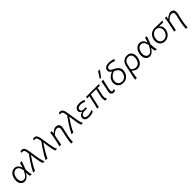

<svg xmlns="http://www.w3.org/2000/svg" viewBox="679 -3227 5856 5856"><g transform="rotate(-45 3607.5 -298.5)"><path d="M229 10Q176.5 10 139.5 -14.2Q102.5 -38.5 81 -79.5Q59.5 -120.5 54.5 -172Q49.5 -223.5 61 -278Q75 -345 105.5 -396.5Q136 -448 183.2 -477.2Q230.5 -506.5 294.5 -506.5Q355 -506.5 403.2 -465Q451.5 -423.5 475.5 -351H483Q498 -393.5 507.8 -428.8Q517.5 -464 524.5 -495.5L596.5 -499.5Q581.5 -435.5 557.2 -368.8Q533 -302 505.5 -240.5Q504.5 -179.5 509.8 -117.8Q515 -56 536.5 0H465Q452 -32.5 446.5 -70Q441 -107.5 441.5 -143H434.5Q387 -63.5 336.5 -26.8Q286 10 229 10ZM245 -49Q302 -49.5 349.5 -99.5Q397 -149.5 448 -257Q430 -357 390 -401.8Q350 -446.5 297 -446.5Q247 -445 212.8 -420.8Q178.5 -396.5 157.5 -357Q136.5 -317.5 126.5 -271.5Q114 -215 122.5 -164.8Q131 -114.5 161 -82.8Q191 -51 245 -49Z M600.5 0Q631 -67.5 675.2 -144Q719.5 -220.5 766 -289Q802 -342.5 840 -396.5Q878 -450.5 918 -507Q907.5 -575 897.8 -612.2Q888 -649.5 870.8 -665Q853.5 -680.5 822 -683.5Q815 -683.5 802.8 -681.2Q790.5 -679 777.5 -674.5L785.5 -735Q798.5 -737.5 813 -739.5Q827.5 -741.5 838.5 -741.5Q883 -738 909.2 -717.2Q935.5 -696.5 951 -652.8Q966.5 -609 977.5 -537L1017 -281Q1027 -216.5 1036.8 -169Q1046.5 -121.5 1059 -81.8Q1071.5 -42 1091 0H1015Q1000.5 -33.5 989.8 -77.5Q979 -121.5 971.2 -168.5Q963.5 -215.5 957.5 -258L935 -425.5H927L819 -262Q795.5 -224 769 -178.8Q742.5 -133.5 718.8 -87.2Q695 -41 678.5 0Z M1138 0Q1168.5 -67.5 1212.8 -144Q1257 -220.5 1303.5 -289Q1339.5 -342.5 1377.5 -396.5Q1415.5 -450.5 1455.5 -507Q1445 -575 1435.2 -612.2Q1425.5 -649.5 1408.2 -665Q1391 -680.5 1359.5 -683.5Q1352.5 -683.5 1340.2 -681.2Q1328 -679 1315 -674.5L1323 -735Q1336 -737.5 1350.5 -739.5Q1365 -741.5 1376 -741.5Q1420.5 -738 1446.8 -717.2Q1473 -696.5 1488.5 -652.8Q1504 -609 1515 -537L1554.5 -281Q1564.5 -216.5 1574.2 -169Q1584 -121.5 1596.5 -81.8Q1609 -42 1628.5 0H1552.5Q1538 -33.5 1527.2 -77.5Q1516.5 -121.5 1508.8 -168.5Q1501 -215.5 1495 -258L1472.5 -425.5H1464.5L1356.5 -262Q1333 -224 1306.5 -178.8Q1280 -133.5 1256.2 -87.2Q1232.5 -41 1216 0Z M2047.5 194.5Q2048 143.5 2056.8 78.8Q2065.5 14 2080.5 -55Q2093.5 -115 2107.5 -177.2Q2121.5 -239.5 2134 -299.5Q2149.5 -370 2130.8 -407.2Q2112 -444.5 2051 -444.5Q2023.5 -444.5 1992.5 -429.8Q1961.5 -415 1930.8 -391Q1900 -367 1874 -339.5L1848 -218Q1835.5 -158 1825.5 -106.8Q1815.5 -55.5 1807 0H1734.5Q1747.5 -56 1759.2 -107.5Q1771 -159 1784 -219.5L1794.5 -269.5Q1806 -324 1815.2 -381.2Q1824.5 -438.5 1829 -495.5L1893.5 -499.5L1883.5 -410.5H1890.5Q1912 -431.5 1943 -453.8Q1974 -476 2009 -491.2Q2044 -506.5 2076.5 -506.5Q2157 -506.5 2189.8 -455Q2222.5 -403.5 2203.5 -313Q2192 -260.5 2181.8 -217.2Q2171.5 -174 2164.5 -140.5L2146.5 -56.5Q2133 7 2125.5 68Q2118 129 2118.5 192Z M2253.5 0Q2284 -67.5 2328.2 -144Q2372.5 -220.5 2419 -289Q2455 -342.5 2493 -396.5Q2531 -450.5 2571 -507Q2560.5 -575 2550.8 -612.2Q2541 -649.5 2523.8 -665Q2506.5 -680.5 2475 -683.5Q2468 -683.5 2455.8 -681.2Q2443.5 -679 2430.5 -674.5L2438.5 -735Q2451.5 -737.5 2466 -739.5Q2480.5 -741.5 2491.5 -741.5Q2536 -738 2562.2 -717.2Q2588.5 -696.5 2604 -652.8Q2619.5 -609 2630.5 -537L2670 -281Q2680 -216.5 2689.8 -169Q2699.5 -121.5 2712 -81.8Q2724.5 -42 2744 0H2668Q2653.5 -33.5 2642.8 -77.5Q2632 -121.5 2624.2 -168.5Q2616.5 -215.5 2610.5 -258L2588 -425.5H2580L2472 -262Q2448.5 -224 2422 -178.8Q2395.5 -133.5 2371.8 -87.2Q2348 -41 2331.5 0Z M3016.5 9.5Q2937 9.5 2894.8 -14Q2852.5 -37.5 2839.2 -72.5Q2826 -107.5 2833.5 -142.5Q2841.5 -180.5 2862 -203.2Q2882.5 -226 2908.5 -237.5Q2934.5 -249 2960 -254L2961 -261Q2943 -268 2924.5 -285Q2906 -302 2896 -328Q2886 -354 2893 -388Q2904.5 -442 2951.5 -474Q2998.5 -506 3092 -506Q3133.5 -506 3185.2 -494Q3237 -482 3275.5 -467.5L3256 -408.5Q3205.5 -429 3163.2 -438.5Q3121 -448 3095 -448Q3032.5 -447 2998.2 -429.2Q2964 -411.5 2955 -370.5Q2947 -332 2976.2 -304Q3005.5 -276 3073 -276Q3094.5 -276 3113.2 -276.8Q3132 -277.5 3150 -279L3138 -222.5Q3117 -224 3096 -224.8Q3075 -225.5 3049 -225.5Q2992 -225.5 2950.5 -205.8Q2909 -186 2899.5 -142.5Q2894 -117 2903.2 -96Q2912.5 -75 2942.2 -62Q2972 -49 3027.5 -48.5Q3067 -48.5 3116.5 -62.5Q3166 -76.5 3206 -96.5L3200 -29Q3167.5 -17 3117.5 -3.8Q3067.5 9.5 3016.5 9.5Z M3358.5 0Q3374.5 -55.5 3388 -107.8Q3401.5 -160 3414.5 -221L3424.5 -269Q3434.5 -318.5 3444 -360.5Q3453.5 -402.5 3463 -441L3362.5 -436L3375.5 -495.5H3924L3911 -436Q3888 -437.5 3864.5 -438.8Q3841 -440 3818 -440.5L3765 -193.5Q3753.5 -141.5 3757.8 -96Q3762 -50.5 3787.5 0H3711Q3692.5 -39.5 3690.2 -88.8Q3688 -138 3700 -193Q3711.5 -248 3725.5 -307Q3739.5 -366 3756.5 -442Q3744.5 -442 3732.5 -442.2Q3720.5 -442.5 3709 -442.5H3529Q3518.5 -405 3509.8 -366.2Q3501 -327.5 3491.5 -284.5L3477.5 -218.5Q3465 -160 3453.8 -107.5Q3442.5 -55 3429.5 0Z M4070.5 10.5Q4013 10.5 3981.8 -27.2Q3950.5 -65 3968.5 -148Q3976.5 -186.5 3983 -214Q3989.5 -241.5 3996 -272Q4009.5 -335.5 4019.2 -387.8Q4029 -440 4037.5 -495.5L4113 -497.5Q4094 -407 4075.2 -330Q4056.5 -253 4045 -200L4035 -153Q4024 -101 4036.5 -74.2Q4049 -47.5 4089.5 -47.5Q4099.5 -47.5 4112.2 -52Q4125 -56.5 4144 -65L4137 -2.5Q4125 1.5 4106.2 6Q4087.5 10.5 4070.5 10.5ZM4056.5 -580Q4091 -633 4123.2 -685.5Q4155.5 -738 4186.5 -790.5L4263 -792.5Q4226.5 -738.5 4188.5 -685.5Q4150.5 -632.5 4109.5 -581.5Z M4478 10Q4416 10 4371 -13Q4326 -36 4298.2 -74.8Q4270.5 -113.5 4261.8 -161.5Q4253 -209.5 4263.5 -260Q4282 -345.5 4342.8 -399.8Q4403.5 -454 4482.5 -481.5Q4438.5 -505.5 4414.2 -540.5Q4390 -575.5 4401 -627Q4413 -682 4463 -713.5Q4513 -745 4605 -745Q4633 -745 4668.2 -738.5Q4703.5 -732 4738.2 -723Q4773 -714 4798.5 -706L4779 -644.5Q4723.5 -665 4676.5 -676Q4629.5 -687 4605.5 -687Q4545 -685 4508.5 -670.2Q4472 -655.5 4462.5 -613Q4456.5 -586 4472 -562.5Q4487.5 -539 4542 -512.5L4595 -486Q4681.5 -442.5 4724.2 -375Q4767 -307.5 4746.5 -212.5Q4725.5 -113.5 4656.5 -51.8Q4587.5 10 4478 10ZM4329 -252.5Q4318 -203 4330.8 -156.5Q4343.5 -110 4381 -79.5Q4418.5 -49 4481.5 -47.5Q4570 -49.5 4617.8 -98.8Q4665.5 -148 4680.5 -220.5Q4693 -277.5 4678.2 -319Q4663.5 -360.5 4626.8 -391.2Q4590 -422 4537 -447Q4444 -419 4393.2 -367.2Q4342.5 -315.5 4329 -252.5Z M4802 194.5Q4812 139 4822.2 86.2Q4832.5 33.5 4845.5 -27L4899.5 -283.5Q4924.5 -401 4989.8 -453.8Q5055 -506.5 5146.5 -506.5Q5225.5 -506.5 5272.8 -466.5Q5320 -426.5 5335.8 -361Q5351.5 -295.5 5335.5 -219Q5313.5 -113 5250.8 -51.2Q5188 10.5 5097.5 10.5Q5054.5 10.5 5006 -13.8Q4957.5 -38 4927.5 -75.5H4920.5L4909.5 -25Q4897 33.5 4889.8 85Q4882.5 136.5 4878 192ZM5085.5 -49.5Q5165.5 -52 5210 -102Q5254.5 -152 5271 -229.5Q5283 -288.5 5273.8 -338Q5264.5 -387.5 5232 -417.5Q5199.5 -447.5 5141.5 -449Q5072.5 -447 5027 -407.2Q4981.5 -367.5 4963 -277.5L4933.5 -138.5Q4961 -96.5 5003 -73.2Q5045 -50 5085.5 -49.5Z M5624.5 10Q5572 10 5535 -14.2Q5498 -38.5 5476.5 -79.5Q5455 -120.5 5450 -172Q5445 -223.5 5456.5 -278Q5470.5 -345 5501 -396.5Q5531.5 -448 5578.8 -477.2Q5626 -506.5 5690 -506.5Q5750.5 -506.5 5798.8 -465Q5847 -423.5 5871 -351H5878.5Q5893.5 -393.5 5903.2 -428.8Q5913 -464 5920 -495.5L5992 -499.5Q5977 -435.5 5952.8 -368.8Q5928.5 -302 5901 -240.5Q5900 -179.5 5905.2 -117.8Q5910.5 -56 5932 0H5860.5Q5847.5 -32.5 5842 -70Q5836.5 -107.5 5837 -143H5830Q5782.5 -63.5 5732 -26.8Q5681.5 10 5624.5 10ZM5640.5 -49Q5697.5 -49.5 5745 -99.5Q5792.5 -149.5 5843.5 -257Q5825.5 -357 5785.5 -401.8Q5745.5 -446.5 5692.5 -446.5Q5642.5 -445 5608.2 -420.8Q5574 -396.5 5553 -357Q5532 -317.5 5522 -271.5Q5509.5 -215 5518 -164.8Q5526.5 -114.5 5556.5 -82.8Q5586.5 -51 5640.5 -49Z M6282.5 10.5Q6218 10.5 6172.2 -13.5Q6126.5 -37.5 6099.8 -78Q6073 -118.5 6065 -169.8Q6057 -221 6068.5 -275.5Q6083 -345 6121.5 -396Q6160 -447 6215.2 -474.8Q6270.5 -502.5 6334 -502.5Q6365.5 -502.5 6390 -500.8Q6414.5 -499 6445.2 -497.2Q6476 -495.5 6526.5 -495.5H6658.5L6646 -435.5Q6606 -439 6563 -440.2Q6520 -441.5 6472 -442L6470.5 -434.5Q6520.5 -401.5 6539.2 -341.2Q6558 -281 6544 -215.5Q6529.5 -148.5 6492.8 -97.8Q6456 -47 6402.2 -18.2Q6348.5 10.5 6282.5 10.5ZM6285 -47.5Q6365.5 -50 6415.2 -102Q6465 -154 6481.5 -230Q6494 -286.5 6479.8 -334Q6465.5 -381.5 6428.2 -412Q6391 -442.5 6333.5 -447.5Q6280.5 -445.5 6239.2 -421.2Q6198 -397 6171 -356.8Q6144 -316.5 6134 -267Q6122 -209.5 6134 -160.2Q6146 -111 6183.5 -80.2Q6221 -49.5 6285 -47.5Z M6993 194.5Q6993.5 143.5 7002.2 78.8Q7011 14 7026 -55Q7039 -115 7053 -177.2Q7067 -239.5 7079.5 -299.5Q7095 -370 7076.2 -407.2Q7057.5 -444.5 6996.5 -444.5Q6969 -444.5 6938 -429.8Q6907 -415 6876.2 -391Q6845.5 -367 6819.5 -339.5L6793.5 -218Q6781 -158 6771 -106.8Q6761 -55.5 6752.5 0H6680Q6693 -56 6704.8 -107.5Q6716.5 -159 6729.5 -219.5L6740 -269.5Q6751.5 -324 6760.8 -381.2Q6770 -438.5 6774.5 -495.5L6839 -499.5L6829 -410.5H6836Q6857.5 -431.5 6888.5 -453.8Q6919.5 -476 6954.5 -491.2Q6989.5 -506.5 7022 -506.5Q7102.5 -506.5 7135.2 -455Q7168 -403.5 7149 -313Q7137.5 -260.5 7127.2 -217.2Q7117 -174 7110 -140.5L7092 -56.5Q7078.5 7 7071 68Q7063.5 129 7064 192Z"/></g></svg>

Font: Commissioner Flair Light
Style: Italic
Weight: 300
Italic angle: -12°
Designer: Kostas Bartsokas
Foundry: Kostas Bartsokas
Version: Version 1.000; ttfautohint (v1.8.3)